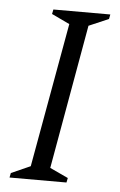

<svg xmlns="http://www.w3.org/2000/svg" viewBox="-45 -594 393 628"><g transform="rotate(5 151.0 -280.0)"><path d="M10 0 13 -15 76 -43 161 -517 102 -545 105 -560H292L289 -545L224 -517L140 -43L200 -15L197 0Z"/></g></svg>

Font: Spectral SC Light
Style: Italic
Weight: 300
Italic angle: -10°
Designer: Jean-Baptiste Levee
Foundry: Production Type
Version: Version 2.001